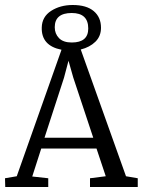

<svg xmlns="http://www.w3.org/2000/svg" viewBox="-30 -748 571 768"><path d="M-9 0 -10 -35 37 -43 216 -549Q135 -565 137 -638Q138 -681 174.5 -704.5Q211 -728 261 -728Q316 -728 345 -703.5Q374 -679 374 -637Q374 -603 351.5 -581Q329 -559 293 -550L474 -43L521 -35V0H330V-35L393 -43L356 -154H135L99 -42L163 -35V0ZM226 -437 148 -197H343L263 -438L244 -505ZM257 -578Q323 -578 323 -634Q323 -696 257 -696Q189 -696 189 -639Q189 -613 206 -595.5Q223 -578 257 -578Z"/></svg>

Font: Aikya
Style: Regular
Weight: 400
Designer: Neelakash Kshetrimayum (Latin subset based on Merriweather by Eben Sorkin)
Foundry: Brand New Type
Version: Version 1.00 b005